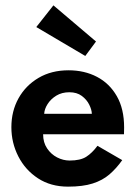

<svg xmlns="http://www.w3.org/2000/svg" viewBox="-20 -685 504 717"><path d="M234 12Q169.5 12 122 -19Q74.5 -50 48.5 -100.8Q22.5 -151.5 22.5 -210Q22.5 -270 49.2 -318Q76 -366 124 -394.2Q172 -422.5 236 -422.5Q295.5 -422.5 342.2 -398Q389 -373.5 416.2 -326Q443.5 -278.5 443.5 -209Q443.5 -196 443 -183.5H141Q141 -153 155.8 -131Q170.5 -109 193.2 -97.2Q216 -85.5 240 -85.5Q280 -85.5 302 -99.5Q324 -113.5 344 -140.5L436.5 -87Q414.5 -56 388.8 -33.8Q363 -11.5 326.2 0.2Q289.5 12 234 12ZM323 -260Q322.5 -275.5 313.2 -294.2Q304 -313 285.5 -326.8Q267 -340.5 239 -340.5Q211 -340.5 190.2 -327.8Q169.5 -315 157.8 -296.5Q146 -278 145 -260ZM298.5 -476 115.5 -584 179.5 -665 338.5 -530Z"/></svg>

Font: Lucymar Sans SemiBold
Style: Regular
Weight: 600
Foundry: The League of Moveable Type (original font) / Main changes by Cristiano Sobral with portions from Mirco Monsees
Version: Version 2.001;August 30, 2020;FontCreator 13.0.0.2681 64-bit